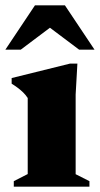

<svg xmlns="http://www.w3.org/2000/svg" viewBox="-29 -697 373 717"><path d="M260 -459.5 253.5 -344V-46.5L305 -20.5V0H22.5V-20.5L74.5 -47V-331Q67 -342.5 57.8 -351.5Q48.5 -360.5 38 -368.5Q27.5 -376.5 14.5 -384.5V-405.5L232.5 -459.5ZM-9 -511.5 101.5 -677H213.5L324 -511.5H266.5L125.5 -617.5H189.5L48.5 -511.5Z"/></svg>

Font: Newsreader 24pt ExtraBold
Style: Regular
Weight: 800
Designer: Hugues Gentile
Foundry: Production Type
Version: Version 1.003